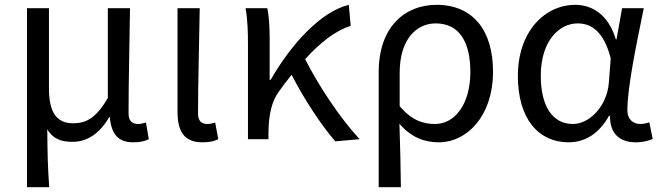

<svg xmlns="http://www.w3.org/2000/svg" viewBox="-20 -577 2741 796"><path d="M92 199H184C178 114 177 66 176 -41C202 2 238 11 281 11C340 11 393 -22 433 -92H435C442 -19 471 13 533 13C562 13 581 8 597 0L585 -69C572 -65 562 -63 553 -63C529 -63 513 -75 513 -106C513 -237 517 -396 519 -543H427V-171C376 -82 332 -66 283 -66C212 -66 183 -115 183 -210V-543H92Z M819 13C850 13 869 8 885 0L872 -69C860 -65 849 -63 839 -63C816 -63 801 -75 801 -106C801 -237 806 -396 808 -543H716V-113C716 -32 744 13 819 13Z M1471 0C1388 -89 1299 -225 1245 -332C1312 -405 1374 -451 1434 -470L1426 -557C1309 -528 1188 -395 1102 -246H1098V-416C1098 -464 1095 -514 1088 -543H998C1007 -495 1008 -438 1008 -394V0H1093V-28C1094 -99 1105 -156 1138 -200C1155 -224 1172 -246 1189 -267C1240 -167 1312 -58 1370 9Z M1550 199H1642C1641 103 1639 34 1636 -64C1686 -6 1741 13 1800 13C1914 13 2024 -94 2024 -280C2024 -451 1941 -557 1790 -557C1658 -557 1550 -465 1550 -278ZM1784 -63C1737 -63 1688 -76 1637 -137V-276C1637 -413 1706 -480 1786 -480C1887 -480 1930 -399 1930 -279C1930 -144 1865 -63 1784 -63Z M2337 13C2407 13 2464 -24 2505 -97H2509C2508 -21 2551 13 2616 13C2648 13 2670 6 2686 -1L2672 -70C2661 -66 2647 -63 2635 -63C2605 -63 2581 -82 2581 -119C2581 -218 2620 -400 2649 -543H2559L2536 -414H2533C2502 -518 2433 -557 2365 -557C2240 -557 2127 -448 2127 -262C2127 -84 2213 13 2337 13ZM2355 -63C2271 -63 2222 -136 2222 -263C2222 -406 2297 -480 2375 -480C2426 -480 2482 -453 2512 -335L2504 -232C2496 -140 2427 -63 2355 -63Z"/></svg>

Font: Noto Sans JP Regular
Style: Regular
Weight: 400
Designer: Ryoko NISHIZUKA (kana & ideographs); Paul D. Hunt (Latin, Greek & Cyrillic); Wenlong ZHANG (bopomofo); Sandoll Communica
Foundry: Adobe Systems Incorporated
Version: Version 1.004;PS 1.004;hotconv 1.0.82;makeotf.lib2.5.63406